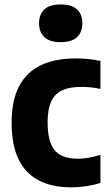

<svg xmlns="http://www.w3.org/2000/svg" viewBox="-20 -812 481 843"><path d="M293.5 10.5Q209 10.5 150.5 -19.8Q92 -50 61.5 -112.5Q31 -175 31 -272.5Q31 -372 64.5 -434.5Q98 -497 160.8 -526.2Q223.5 -555.5 311.5 -555.5Q341 -555.5 368.2 -552.8Q395.5 -550 421 -544.5V-421.5Q399 -426.5 377.8 -428.5Q356.5 -430.5 336 -430.5Q285 -430.5 252.5 -415.2Q220 -400 204.5 -365.8Q189 -331.5 189 -275Q189 -215 203.8 -180Q218.5 -145 248.2 -130Q278 -115 322 -115Q344.5 -115 368.2 -119.2Q392 -123.5 421 -132V-9Q392 0.5 359.2 5.5Q326.5 10.5 293.5 10.5ZM246.5 -627Q198 -627 174.8 -649Q151.5 -671 151.5 -709.5Q151.5 -749 174.8 -770.8Q198 -792.5 246.5 -792.5Q295 -792.5 318.2 -770.8Q341.5 -749 341.5 -709.5Q341.5 -671 318.2 -649Q295 -627 246.5 -627Z"/></svg>

Font: Encode Sans SemiCondensed
Style: Bold
Weight: 700
Width: 4
Designer: Multiple Designers
Foundry: Impallari Type
Version: Version 3.002